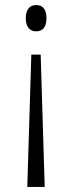

<svg xmlns="http://www.w3.org/2000/svg" viewBox="-20 -562 288 760"><path d="M123 -542C102 -542 82 -529 82 -490C82 -451 102 -438 123 -438C146 -438 164 -451 164 -490C164 -529 146 -542 123 -542ZM141 -346H104L88 178H157Z"/></svg>

Font: Noto Serif Hebrew ExtraCondensed Light
Style: Regular
Weight: 300
Width: 2
Designer: Monotype Design Team
Foundry: Monotype Imaging Inc.
Version: Version 2.004